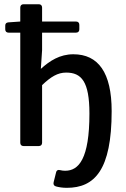

<svg xmlns="http://www.w3.org/2000/svg" viewBox="-20 -693 596 911"><path d="M328.1 -435.5C263.7 -435.5 215.8 -404.3 173.8 -366.2L179.7 -455.1V-538.1H340.8C350.6 -538.1 356.4 -543.9 356.4 -553.7V-575.2C356.4 -585 350.6 -590.8 340.8 -590.8H179.7V-657.2C179.7 -667 173.8 -672.9 164.1 -672.9H91.8C82 -672.9 76.2 -667 76.2 -657.2V-590.8L19.5 -586.9C9.8 -585.9 4.9 -581.1 4.9 -571.3V-553.7C4.9 -543.9 10.7 -538.1 20.5 -538.1H76.2V-15.6C76.2 -5.9 82 0 91.8 0H164.1C173.8 0 179.7 -5.9 179.7 -15.6V-289.1C221.7 -329.1 253.9 -348.6 293.9 -348.6C366.2 -348.6 404.3 -306.6 404.3 -154.3C404.3 61.5 353.5 117.2 289.1 117.2C281.2 117.2 272.5 116.2 265.6 114.3C254.9 111.3 248 115.2 246.1 125L234.4 171.9C232.4 181.6 235.4 188.5 245.1 191.4C258.8 195.3 276.4 198.2 296.9 198.2C428.7 198.2 509.8 114.3 509.8 -166C509.8 -348.6 446.3 -435.5 328.1 -435.5Z"/></svg>

Font: Ed Sans Neue Medium
Style: Regular
Weight: 500
Designer: Stephen Hutchings
Version: Version 1.004;PS 001.004;hotconv 1.0.88;makeotf.lib2.5.64775